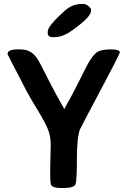

<svg xmlns="http://www.w3.org/2000/svg" viewBox="-20 -943 641 957"><path d="M251.5 -757.8H243.2Q217.8 -757.8 217.8 -779.3V-785.2Q217.8 -814 304.2 -890.6Q340.8 -923.3 388.2 -923.3H394Q408.7 -923.3 421.1 -912.4Q433.6 -901.4 433.6 -896V-888.2Q433.6 -857.4 335.4 -788.6Q291.5 -757.8 251.5 -757.8ZM17.6 -673.3Q17.6 -696.8 67.9 -696.8H80.1Q133.3 -696.8 161.1 -657.2Q177.7 -633.8 203.6 -580.8Q229.5 -527.8 264.6 -463.9Q299.8 -399.9 300.8 -399.9Q301.3 -399.9 338.9 -469.7Q375 -539.1 398.4 -586.9Q439 -670.9 469.7 -686.5Q490.7 -696.8 533.9 -696.8Q577.1 -696.8 577.1 -682.6Q577.1 -673.3 479 -489Q380.9 -304.7 378.4 -297.9Q363.3 -257.3 363.3 -150.6Q363.3 -43.9 356.4 -24.9Q349.6 -5.9 296.4 -5.9H283.7Q241.2 -5.9 233.9 -22.5Q230 -31.2 230 -93.3L232.9 -220.7Q232.9 -266.1 217.5 -302Q202.1 -337.9 165.8 -397.5Q129.4 -457 114.7 -484.9Q17.6 -671.4 17.6 -673.3Z"/></svg>

Font: Averia Sans Libre
Style: Bold
Weight: 700
Version: Version 1.002